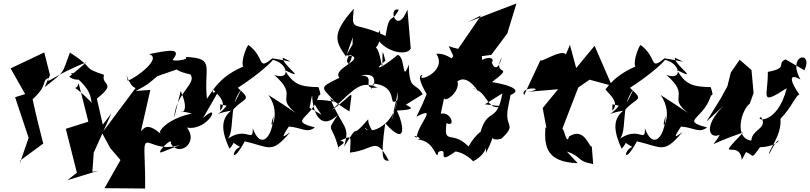

<svg xmlns="http://www.w3.org/2000/svg" viewBox="-20 -863 4665 1106"><path d="M379 -421C436 -375 524 -437 387 -442C528 -337 495 -284 512 -268C371 -411 417 -320 433 -384L489 -162L359 -121L423 132L368 175L548 120L512 127L520 16L622 -210L572 -145L538 -295C658 -390 561 -367 579 -432C442 -478 540 -459 383 -560C335 -438 363 -459 237 -361L268 -430L235 -561L41 -469L125 -321L67 -303L145 -69L95 75L96 62L229 -36C208 -120 186 -204 168 -291C265 -381 212 -394 263 -416C236 -365 291 -432 478 -504Z M914 13C865 33 980 -86 964 -36C1011 43 1126 -40 1057 -128C1182 -107 1261 -287 1149 -182L1247 -352C1146 -273 1273 -437 1172 -294C1152 -478 1224 -527 1050 -535C1072 -517 974 -508 975 -519C1029 -587 959 -576 838 -551C917 -530 767 -416 716 -398C697 -486 717 -368 761 -356C696 -270 633 -183 568 -97L615 -10L674 59L582 221L816 223V147L812 13C809 -111 860 24 1020 -29ZM901 -96C821 -163 808 -117 792 -108L846 -345L762 -339C838 -379 833 -380 886 -424L1030 -474C1014 -499 930 -467 1077 -434C1116 -381 992 -329 983 -183L1021 -339C1103 -150 941 -248 1085 -209C876 -165 870 -28 944 -150Z M1249 -262 1286 -254C1223 -175 1182 -203 1312 -226C1242 -171 1263 -92 1302 -6C1381 -92 1243 -78 1363 -17C1310 5 1313 93 1390 -49C1536 -15 1543 26 1652 -102C1633 -90 1581 -42 1644 -134C1721 -128 1747 -93 1794 -129C1631 -171 1783 -174 1820 -326L1720 -306C1838 -318 1834 -295 1815 -361C1707 -363 1669 -378 1621 -459C1758 -391 1606 -488 1608 -531C1684 -494 1660 -510 1549 -527C1458 -453 1511 -530 1411 -604C1387 -579 1340 -411 1431 -498C1257 -442 1214 -346 1210 -351C1199 -343 1303 -280 1248 -225ZM1526 -316C1613 -194 1512 -76 1556 -194C1548 -64 1480 -1 1436 -124C1438 -30 1402 -147 1279 -55C1342 -83 1289 -255 1369 -345L1286 -181C1369 -318 1451 -266 1350 -357C1493 -450 1555 -518 1551 -518C1636 -502 1661 -397 1560 -431C1705 -304 1561 -309 1684 -212C1633 -247 1580 -282 1526 -316Z M2146 -654C2185 -568 2321 -535 2346 -583L2327 -808C2266 -654 2210 -825 2277 -807C2237 -724 2223 -799 2201 -656C2015 -746 2003 -669 2018 -813C1887 -665 1913 -624 1973 -537L2012 -648C2008 -521 2018 -510 1934 -445C2038 -527 1947 -473 1993 -547C2092 -520 1890 -470 1935 -415C1810 -354 1833 -363 1909 -277C1758 -302 1774 -284 1832 -202L1763 -242L1778 -317C1780 -219 1824 -105 1924 -199C1856 -94 1892 -161 1931 -4C1909 -19 1998 -42 1940 -52C2014 -90 1999 -74 1996 16C2140 0 2141 -84 2220 63C2188 62 2169 63 2199 -153C2322 -16 2310 -135 2266 -226C2389 -232 2341 -245 2318 -260L2415 -320C2374 -394 2337 -335 2335 -491C2293 -379 2319 -533 2271 -547C2172 -464 2124 -452 2200 -513C2179 -596 2185 -565 2182 -474C2148 -650 2149 -563 2033 -646L1975 -545C2135 -513 2072 -596 2080 -594C2139 -554 2176 -603 2169 -688ZM1993 -221C2008 -367 2031 -326 1890 -228C2037 -367 2058 -397 2154 -359C2049 -343 2156 -428 2058 -428C2213 -460 2080 -281 2131 -382C2284 -365 2208 -239 2269 -287L2235 -164L2272 -332C2272 -138 2101 -79 2080 -128C2196 -42 2098 -115 2101 -176C1982 -37 2066 -184 1962 -18C1999 -145 1955 -118 1882 -296C1919 -271 1954 -244 1993 -221Z M2413 -262 2379 -191C2509 -258 2385 -148 2380 -69C2333 -97 2436 -61 2380 -60C2493 -56 2492 79 2505 12C2576 -19 2481 99 2606 8C2564 15 2628 -11 2706 66C2812 12 2778 -87 2779 19C2853 -127 2777 -40 2868 -64C2965 -154 2878 -123 2909 -255L2921 -316C3007 -350 2875 -381 2814 -390C2957 -499 2809 -414 2871 -535C2839 -408 2799 -526 2818 -507C2826 -564 2694 -495 2757 -495C2760 -622 2725 -540 2565 -597C2636 -446 2581 -563 2493 -553C2563 -450 2369 -381 2414 -431C2353 -432 2503 -221 2437 -320ZM2773 -262 2874 -325C2839 -131 2778 -269 2736 -51C2798 -158 2716 -89 2679 -19C2583 -117 2535 -21 2552 -154C2606 -126 2580 -222 2519 -208L2539 -303C2530 -261 2643 -336 2612 -404C2603 -362 2645 -471 2738 -332C2711 -368 2693 -344 2704 -352C2788 -341 2785 -218 2869 -251ZM2751 -774 2573 -514 2810 -547 2902 -670 2955 -843 2676 -736Z M3245 10C3336 40 3296 64 3397 82L3389 -19C3371 -15 3348 -133 3258 -77C3238 -3 3225 -207 3203 -79L3311 -359L3376 -404L3505 -369L3405 -599L3299 -471L3263 -605L3240 -550C3212 -583 3086 -494 3094 -518L2999 -315C2970 -369 3144 -357 3022 -334L3195 -349L3106 -241L3137 -76C3078 -7 3204 -105 3122 -129C3113 -10 3135 71 3308 77Z M3508 -262 3545 -254C3482 -175 3441 -203 3571 -226C3501 -171 3522 -92 3561 -6C3640 -92 3502 -78 3622 -17C3569 5 3572 93 3649 -49C3795 -15 3802 26 3911 -102C3892 -90 3840 -42 3903 -134C3980 -128 4006 -93 4053 -129C3890 -171 4042 -174 4079 -326L3979 -306C4097 -318 4093 -295 4074 -361C3966 -363 3928 -378 3880 -459C4017 -391 3865 -488 3867 -531C3943 -494 3919 -510 3808 -527C3717 -453 3770 -530 3670 -604C3646 -579 3599 -411 3690 -498C3516 -442 3473 -346 3469 -351C3458 -343 3562 -280 3507 -225ZM3785 -316C3872 -194 3771 -76 3815 -194C3807 -64 3739 -1 3695 -124C3697 -30 3661 -147 3538 -55C3601 -83 3548 -255 3628 -345L3545 -181C3628 -318 3710 -266 3609 -357C3752 -450 3814 -518 3810 -518C3895 -502 3920 -397 3819 -431C3964 -304 3820 -309 3943 -212C3892 -247 3839 -282 3785 -316Z M4277 13C4327 31 4303 61 4358 -15C4506 -20 4478 -121 4412 24C4400 9 4484 -78 4476 -179C4541 -245 4567 -320 4585 -318C4538 -384 4514 -449 4591 -405C4509 -550 4668 -576 4614 -458L4505 -521C4449 -496 4526 -472 4403 -449C4405 -308 4350 -251 4512 -355C4457 -137 4321 -170 4364 -189C4406 -121 4311 -120 4308 -53C4206 -66 4250 -230 4299 -266L4321 -327L4309 -459L4241 -519L4190 -446L4170 -366L4134 -300L4049 -162L4184 -288C4016 -141 4065 -57 4126 -87C4087 -8 4033 -22 4261 -100C4087 82 4241 -70 4253 58Z"/></svg>

Font: Asimov Silicon
Style: Regular
Weight: 400
Designer: Google
Version: Version 2.000980; 2014